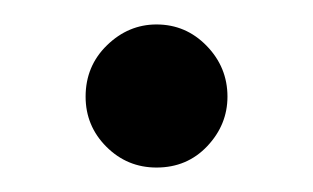

<svg xmlns="http://www.w3.org/2000/svg" viewBox="-20 -121 256 157"><path d="M108 16Q84 16 67 -1Q50 -18 50 -42Q50 -67 67.5 -84Q85 -101 108 -101Q132 -101 149 -83.5Q166 -66 166 -42Q166 -19 149.5 -1.5Q133 16 108 16Z"/></svg>

Font: Comfortaa
Style: Regular
Weight: 400
Designer: Johan Aakerlund
Foundry: Johan Aakerlund
Version: Version 3.104; ttfautohint (v1.8.1.43-b0c9)